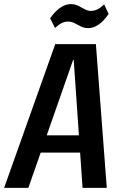

<svg xmlns="http://www.w3.org/2000/svg" viewBox="-51 -915 585 935"><path d="M218 -700H416L469 0H351L308 -623H305L87 0H-31ZM135 -256H375L363 -172H123ZM193 -826Q217 -860 242.5 -877.5Q268 -895 293 -895Q314 -895 330 -887Q346 -879 361 -870.5Q376 -862 392 -862Q408 -862 423.5 -869.5Q439 -877 456 -894L478 -847Q455 -813 429.5 -795.5Q404 -778 379 -778Q359 -778 342.5 -786.5Q326 -795 311.5 -802.5Q297 -810 280 -810Q264 -810 249 -802.5Q234 -795 217 -779Z"/></svg>

Font: Pathway Extreme Condensed SemiBold
Style: Italic
Weight: 600
Width: 3
Italic angle: -8°
Version: Version 1.001;gftools[0.9.26]